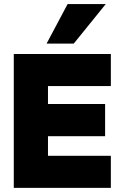

<svg xmlns="http://www.w3.org/2000/svg" viewBox="-20 -912 595 932"><path d="M493.2 -892.1 337.9 -700.2H206.1L308.1 -892.1ZM518.1 -649.9V-494.1H212.9V-407.2H490.2V-251H212.9V-155.8H518.1V0H46.9V-649.9Z"/></svg>

Font: Overused Grotesk ExtraBold
Style: Regular
Weight: 800
Version: Version 0.002